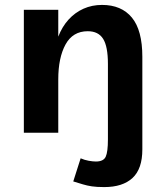

<svg xmlns="http://www.w3.org/2000/svg" viewBox="-20 -540 675 781"><path d="M77 -500H217V-391Q233 -432 259 -460.5Q285 -489 319.5 -504.5Q354 -520 395 -520Q474 -520 516.5 -468.5Q559 -417 559 -309V68Q559 147 519 184Q479 221 404 221Q373 221 353.5 218Q334 215 317.5 210Q301 205 278 198L308 104Q324 111 341 114Q358 117 370 117Q401 117 410 97.5Q419 78 419 27V-280Q419 -351 399.5 -382Q380 -413 337 -413Q276 -413 246.5 -359Q217 -305 217 -217V0H77Z"/></svg>

Font: Moderustic SemiBold
Style: Regular
Weight: 600
Designer: Tural Alisoy
Foundry: TAFT Foundry
Version: Version 2.120